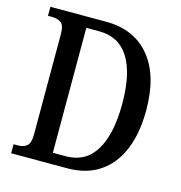

<svg xmlns="http://www.w3.org/2000/svg" viewBox="-106 -809 851 904"><g transform="rotate(15 319.5 -357.0)"><path d="M29 0V-44H51Q77 -44 93.5 -57.5Q110 -71 110 -113V-604Q110 -646 92.5 -658Q75 -670 49 -670H29V-714H301Q437 -714 514 -622Q591 -530 591 -360Q591 -250 558.5 -169.5Q526 -89 461.5 -44.5Q397 0 301 0ZM281 -53Q377 -53 425.5 -132.5Q474 -212 474 -360Q474 -508 425.5 -585Q377 -662 282 -662H218V-53Z"/></g></svg>

Font: Noto Serif Armenian Condensed Medium
Style: Regular
Weight: 500
Width: 3
Designer: Monotype Design Team
Foundry: Monotype Imaging Inc.
Version: Version 2.008; ttfautohint (v1.8.4.7-5d5b)